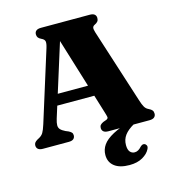

<svg xmlns="http://www.w3.org/2000/svg" viewBox="-131 -809 1036 1145"><g transform="rotate(-15 386.5 -236.0)"><path d="M603 -26 616 -2.5Q575 20.5 555.8 46.5Q536.5 72.5 536.5 107Q536.5 135.5 547.8 148.8Q559 162 576.5 162Q589 162 599.5 155.5Q610 149 619 138.5Q625.5 132.5 631.2 130Q637 127.5 644.5 129.5Q652 132 656.5 140.8Q661 149.5 654 163.5Q641.5 189.5 608.8 208.5Q576 227.5 527.5 227.5Q467 227.5 434.8 202.2Q402.5 177 402.5 132.5Q402.5 98.5 422 70.8Q441.5 43 485.8 19.2Q530 -4.5 603 -26ZM176.5 -294H468.5L469.5 -226.5H175ZM251 -30.5Q251 -16.5 241.8 -8.2Q232.5 0 212.5 0H52.5Q33 0 23.2 -8.2Q13.5 -16.5 13.5 -30.5Q13.5 -40.5 18.5 -47.5Q23.5 -54.5 35 -61.5L47 -68Q63.5 -77 72.5 -91.5Q81.5 -106 92.5 -141L228.5 -575Q237 -602.5 234.2 -615Q231.5 -627.5 214 -635.5Q200 -642 194.2 -650Q188.5 -658 188.5 -669.5Q188.5 -684 198.2 -692Q208 -700 228 -700H529Q549 -700 558.5 -692Q568 -684 568 -669.5Q568 -657 562 -649.2Q556 -641.5 544.5 -636Q532 -630.5 529.5 -621.2Q527 -612 533.5 -591L680.5 -133Q690 -102 698.8 -87.5Q707.5 -73 722 -66.5Q738.5 -58.5 744.2 -50.8Q750 -43 750 -30.5Q750 -16.5 740.2 -8.2Q730.5 0 710.5 0H457Q436.5 0 427 -8.2Q417.5 -16.5 417.5 -30.5Q417.5 -42 423.8 -49Q430 -56 442 -61.5L461.5 -68.5Q474.5 -74 473 -83.8Q471.5 -93.5 464.5 -115.5L309.5 -619.5L329.5 -633.5L178.5 -152.5Q171 -128 171 -113Q171 -98 180.2 -87.8Q189.5 -77.5 210 -67.5L227 -60.5Q238 -55 244.5 -48.5Q251 -42 251 -30.5Z"/></g></svg>

Font: Fraunces ExtraBold
Style: Regular
Weight: 800
Version: Version 1.000;[b76b70a41]